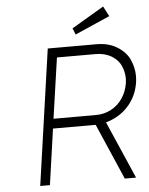

<svg xmlns="http://www.w3.org/2000/svg" viewBox="-59 -938 765 986"><g transform="rotate(-5 323.5 -445.0)"><path d="M108 0 208 -700H460Q522 -700 566.5 -672Q611 -644 629 -603Q647 -562 647 -521Q647 -506 645 -489Q636 -429 603 -384Q570 -339 520 -314Q497 -302 473 -296L602 0H544L419 -288Q415 -288 411 -288H199L158 0ZM206 -338H424Q467 -338 503 -357Q539 -376 562 -410Q585 -444 592 -487Q594 -500 594 -512Q594 -544 580.5 -576Q567 -608 532.5 -629Q498 -650 450 -650H251ZM357 -759 344 -792 510 -890 537 -838Z"/></g></svg>

Font: Lexend ExtLt
Style: Italic
Weight: 250
Italic angle: -8.13011°
Designer: Bonnie Shaver-Troup, Thomas Jockin
Foundry: Lexend
Version: Version 1.007